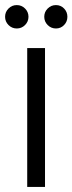

<svg xmlns="http://www.w3.org/2000/svg" viewBox="-27 -735 285 755"><path d="M80 -546H150V0H80ZM39 -623Q20 -623 6.5 -636.5Q-7 -650 -7 -669Q-7 -688 6.5 -701.5Q20 -715 39 -715Q58 -715 71.5 -701.5Q85 -688 85 -669Q85 -650 71.5 -636.5Q58 -623 39 -623ZM193 -623Q174 -623 160.5 -636.5Q147 -650 147 -669Q147 -688 160.5 -701.5Q174 -715 193 -715Q212 -715 225 -701.5Q238 -688 238 -669Q238 -650 225 -636.5Q212 -623 193 -623Z"/></svg>

Font: Parkinsans Light Light
Style: Regular
Weight: 300
Version: Version 1.000